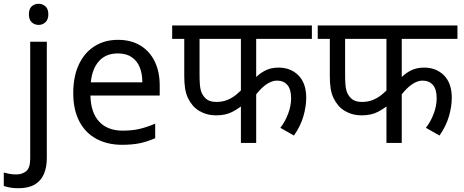

<svg xmlns="http://www.w3.org/2000/svg" viewBox="-75 -757 2459 1017"><path d="M22 240Q-3 240 -22 236.5Q-41 233 -55 228V157Q-40 161 -24 164Q-8 167 11 167Q43 167 64 149.5Q85 132 85 83V-536H173V80Q173 130 157 166Q141 202 108 221Q75 240 22 240ZM78 -681Q78 -710 93 -723.5Q108 -737 130 -737Q150 -737 165.5 -723.5Q181 -710 181 -681Q181 -653 165.5 -639Q150 -625 130 -625Q108 -625 93 -639Q78 -653 78 -681Z M550 -546Q619 -546 668.5 -516Q718 -486 744.5 -431.5Q771 -377 771 -304V-251H404Q406 -160 450.5 -112.5Q495 -65 575 -65Q626 -65 665.5 -74.5Q705 -84 747 -102V-25Q706 -7 666 1.5Q626 10 571 10Q495 10 436.5 -21Q378 -52 345.5 -113.5Q313 -175 313 -264Q313 -352 342.5 -415Q372 -478 425.5 -512Q479 -546 550 -546ZM549 -474Q486 -474 449.5 -433.5Q413 -393 406 -321H679Q679 -367 665 -401Q651 -435 622.5 -454.5Q594 -474 549 -474Z M1282 -551V-313L1264 -330Q1292 -363 1325 -381Q1358 -399 1400 -399Q1465 -399 1506 -357.5Q1547 -316 1547 -239Q1547 -193 1532 -141Q1517 -89 1482 -39L1410 -80Q1435 -112 1451 -154Q1467 -196 1467 -237Q1467 -284 1447 -307Q1427 -330 1392 -330Q1372 -330 1350 -318.5Q1328 -307 1306 -284.5Q1284 -262 1262 -230L1282 -293V0H1201V-229L1217 -206Q1192 -184 1156.5 -165Q1121 -146 1070 -146Q1030 -146 998 -160.5Q966 -175 947 -197Q931 -216 920.5 -238Q910 -260 905.5 -288Q901 -316 901 -354V-551H837V-622H1577V-551ZM982 -551V-360Q982 -305 988 -281Q994 -257 1010 -240Q1021 -228 1036 -222.5Q1051 -217 1070 -217Q1103 -217 1129 -227.5Q1155 -238 1177.5 -256.5Q1200 -275 1219 -297L1201 -243V-551Z M2053 -551V-313L2035 -330Q2063 -363 2096 -381Q2129 -399 2171 -399Q2236 -399 2277 -357.5Q2318 -316 2318 -239Q2318 -193 2303 -141Q2288 -89 2253 -39L2181 -80Q2206 -112 2222 -154Q2238 -196 2238 -237Q2238 -284 2218 -307Q2198 -330 2163 -330Q2143 -330 2121 -318.5Q2099 -307 2077 -284.5Q2055 -262 2033 -230L2053 -293V0H1972V-229L1988 -206Q1963 -184 1927.5 -165Q1892 -146 1841 -146Q1801 -146 1769 -160.5Q1737 -175 1718 -197Q1702 -216 1691.5 -238Q1681 -260 1676.5 -288Q1672 -316 1672 -354V-551H1608V-622H2348V-551ZM1753 -551V-360Q1753 -305 1759 -281Q1765 -257 1781 -240Q1792 -228 1807 -222.5Q1822 -217 1841 -217Q1874 -217 1900 -227.5Q1926 -238 1948.5 -256.5Q1971 -275 1990 -297L1972 -243V-551Z"/></svg>

Font: hingl115
Style: Book
Weight: 400
Designer: Jelle Bosma - Monotype Design Team
Foundry: Monotype Imaging Inc.
Version: Version 2.003